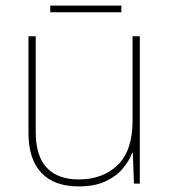

<svg xmlns="http://www.w3.org/2000/svg" viewBox="-20 -658 613 688"><path d="M481 -528V0H460L456 -111H454Q443 -81 419 -53Q395 -25 356.5 -7.5Q318 10 262 10Q174 10 128 -39Q82 -88 82 -182V-528H108V-186Q108 -98 148 -56.5Q188 -15 262 -15Q348 -15 401.5 -66.5Q455 -118 455 -226V-528ZM415 -638V-614H160V-638Z"/></svg>

Font: Noto Sans Lao Looped Thin
Style: Regular
Weight: 100
Designer: Mark Frömberg, Ben Mitchell
Foundry: The Fontpad Ltd
Version: Version 1.002; ttfautohint (v1.8.4.7-5d5b)